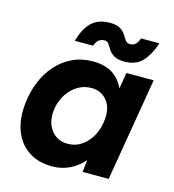

<svg xmlns="http://www.w3.org/2000/svg" viewBox="-107 -797 812 898"><g transform="rotate(15 298.5 -347.5)"><path d="M372 0 382 -93 450 -500H582L498 0ZM227 12Q159 12 112 -19.5Q65 -51 43.5 -107.5Q22 -164 30 -239Q36 -297 56.5 -347Q77 -397 110.5 -434Q144 -471 188 -491.5Q232 -512 286 -512Q353 -512 392.5 -480Q432 -448 447.5 -392.5Q463 -337 454 -263Q448 -196 428.5 -145Q409 -94 378.5 -59Q348 -24 309.5 -6Q271 12 227 12ZM270 -109Q300 -109 324.5 -122Q349 -135 367.5 -157.5Q386 -180 396.5 -208.5Q407 -237 409 -267Q414 -322 386 -356Q358 -390 311 -390Q280 -390 254.5 -377Q229 -364 210 -342.5Q191 -321 179.5 -293Q168 -265 166 -234Q163 -180 191.5 -144.5Q220 -109 270 -109ZM427 -549Q393 -549 375.5 -560Q358 -571 349 -585Q340 -599 333 -610Q326 -621 312 -621Q298 -621 286.5 -613.5Q275 -606 266 -583H178Q195 -645 227.5 -676Q260 -707 316 -707Q349 -707 366 -696Q383 -685 391.5 -671Q400 -657 408 -646Q416 -635 431 -635Q449 -635 459 -646Q469 -657 474 -674H563Q545 -618 514 -583.5Q483 -549 427 -549Z"/></g></svg>

Font: Figtree
Style: Bold Italic
Weight: 700
Italic angle: -9.5°
Foundry: Erik Kennedy
Version: Version 2.001;gftools[0.9.30]